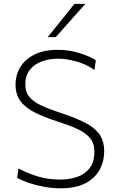

<svg xmlns="http://www.w3.org/2000/svg" viewBox="-20 -990 618 1019"><path d="M301.5 9.5Q256.5 9.5 212 1Q167.5 -7.5 130.5 -20.2Q93.5 -33 71 -46.5L78 -96Q127.5 -69.5 181.8 -53.2Q236 -37 299.5 -37Q349.5 -37 390.8 -51.5Q432 -66 456.5 -98.8Q481 -131.5 481 -186Q481 -229 457.8 -257.2Q434.5 -285.5 390 -305.8Q345.5 -326 281.5 -346.5Q211.5 -369 162.8 -394Q114 -419 88.2 -453.8Q62.5 -488.5 62.5 -541Q62.5 -592.5 88.2 -634.5Q114 -676.5 163.8 -701Q213.5 -725.5 286 -725.5Q348 -725.5 403.8 -707.8Q459.5 -690 488.5 -670L481.5 -618.5Q437 -650 384.5 -664.2Q332 -678.5 287.5 -678.5Q242 -678.5 202.5 -664.2Q163 -650 138.8 -620Q114.5 -590 114.5 -542Q114.5 -503 134.5 -477.2Q154.5 -451.5 197 -431.2Q239.5 -411 307 -389Q393 -361 442.2 -333Q491.5 -305 512.2 -270.5Q533 -236 533 -187.5Q533 -133.5 508.5 -88.8Q484 -44 432.8 -17.2Q381.5 9.5 301.5 9.5ZM233 -792.5Q269 -837 304.5 -881.2Q340 -925.5 375 -969.5H433Q393.5 -925 354.5 -881.5Q315.5 -837.5 276.5 -793.5Z"/></svg>

Font: Heraclito ExtraLight
Style: Regular
Weight: 200
Designer: Kostas Bartsokas (font) & Cristiano Sobral (main changes)
Foundry: Kostas Bartsokas (font) & Cristiano Sobral (main changes)
Version: Version 1.00;July 8, 2020;FontCreator 13.0.0.2655 64-bit